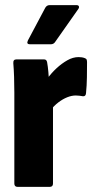

<svg xmlns="http://www.w3.org/2000/svg" viewBox="-20 -730 373 750"><path d="M49 0Q36 0 36 -13V-368Q36 -401 35 -430Q34 -459 32 -483Q31 -498 44 -498H152Q162 -498 164 -487Q167 -471 169 -448Q171 -425 172 -405L187 -359V-13Q187 0 174 0ZM176 -298 165 -423Q181 -445 201 -463.5Q221 -482 243 -494.5Q265 -507 287 -507Q294 -507 300 -506Q306 -505 311 -503Q317 -501 318.5 -497Q320 -493 320 -487Q320 -461 319.5 -428Q319 -395 316 -366Q315 -353 304 -354Q298 -355 291 -356Q284 -357 276 -357Q260 -357 242.5 -350Q225 -343 208 -330Q191 -317 176 -298ZM97 -557Q82 -557 89 -572L157 -700Q163 -710 174 -710H279Q286 -710 288 -705.5Q290 -701 286 -695L196 -567Q190 -557 178 -557Z"/></svg>

Font: Sofia Sans Condensed Black
Style: Regular
Weight: 900
Designer: Botio Nikoltchev, Ani Petrova
Foundry: lettersoup
Version: Version 4.101